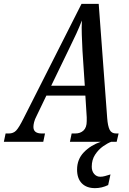

<svg xmlns="http://www.w3.org/2000/svg" viewBox="-62 -734 669 994"><path d="M-42 0 -33 -43H-16Q7 -43 21.5 -58Q36 -73 60 -121L360 -714H449L493 -122Q496 -82 505.5 -62.5Q515 -43 539 -43H552L542 0H300L309 -43H328Q354 -43 370.5 -58.5Q387 -74 387 -107Q387 -111 387 -117Q387 -123 387 -127L380 -239H178L128 -135Q118 -116 114.5 -101.5Q111 -87 111 -77Q111 -43 154 -43H171L162 0ZM295 -480 203 -290H377L365 -471Q363 -515 361.5 -553.5Q360 -592 362 -628Q348 -592 333 -559.5Q318 -527 295 -480ZM430 240Q386 240 361.5 215Q337 190 337 144Q337 91 372 54.5Q407 18 460 0H514Q495 7 471.5 23.5Q448 40 430.5 66.5Q413 93 413 129Q413 152 425.5 166.5Q438 181 457 181Q469 181 481.5 177.5Q494 174 510 169L498 224Q465 240 430 240Z"/></svg>

Font: Noto Serif ExtraCondensed Medium
Style: Italic
Weight: 500
Width: 2
Italic angle: -12°
Designer: Monotype Design Team
Foundry: Monotype Imaging Inc.
Version: Version 2.013; ttfautohint (v1.8.4.7-5d5b)